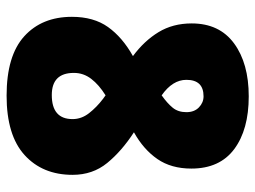

<svg xmlns="http://www.w3.org/2000/svg" viewBox="-116 -648 774 582"><g transform="rotate(90 271.0 -357.0)"><path d="M51 -551Q51 -494 77.5 -450.5Q104 -407 150 -373Q93 -341 62 -297.5Q31 -254 31 -188Q31 -97 90 -43.5Q149 10 270 10Q390 10 450 -44.5Q510 -99 510 -190Q510 -251 474 -295Q438 -339 381 -376Q433 -405 462 -447Q491 -489 491 -550Q491 -636 432 -680Q373 -724 272 -724Q172 -724 111.5 -679.5Q51 -635 51 -551ZM320 -535Q320 -510 306.5 -493.5Q293 -477 269 -460Q222 -493 222 -535Q222 -587 272 -587Q291 -587 305.5 -573Q320 -559 320 -535ZM269 -290 280 -282Q305 -263 323 -240Q341 -217 341 -190Q341 -127 268 -127Q201 -127 201 -194Q201 -223 219 -246.5Q237 -270 269 -290Z"/></g></svg>

Font: Noto Sans UI SemiCondensed Black
Style: Regular
Weight: 900
Width: 4
Designer: Monotype Design Team
Foundry: Monotype Imaging Inc.
Version: 1.001